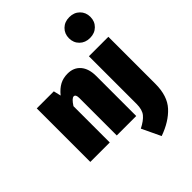

<svg xmlns="http://www.w3.org/2000/svg" viewBox="-287 -977 1354 1354"><g transform="rotate(-45 390.5 -300.0)"><path d="M491 -399V0H297V-373Q297 -410 277 -410Q258 -410 227 -362V0H33V-534H203L216 -479Q248 -518 282 -536Q316 -554 360 -554Q421 -554 456 -513Q491 -472 491 -399ZM747 -65Q747 56 686 122.5Q625 189 518 227L451 86Q504 59 528.5 29Q553 -1 553 -58V-534H747ZM757 -723Q757 -678 727 -648.5Q697 -619 650 -619Q603 -619 573 -648.5Q543 -678 543 -723Q543 -768 573 -797.5Q603 -827 650 -827Q697 -827 727 -797.5Q757 -768 757 -723Z"/></g></svg>

Font: Fira Sans Condensed Black
Style: Regular
Weight: 900
Width: 3
Designer: Carrois Corporate & Edenspiekermann AG
Foundry: Carrois Corporate GbR & Edenspiekermann AG
Version: Version 4.203